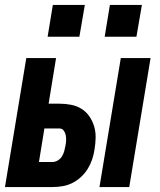

<svg xmlns="http://www.w3.org/2000/svg" viewBox="-27 -754 647 774"><path d="M374 0 460 -520H580L494 0ZM-7 0 79 -520H199L169 -336H213Q237 -336 260 -331.5Q283 -327 302 -315Q321 -303 333.5 -284.5Q346 -266 352.5 -244.5Q359 -223 358.5 -199Q358 -175 354 -151Q351 -131 344.5 -111.5Q338 -92 327 -74Q316 -56 300 -41Q284 -26 265 -16.5Q246 -7 225.5 -3.5Q205 0 185 0ZM130 -101H185Q196 -101 206.5 -107.5Q217 -114 223 -124Q229 -134 232 -145Q235 -156 237 -167Q239 -178 239.5 -188.5Q240 -199 238 -209Q236 -219 230 -227.5Q224 -236 213 -236H152ZM523 -606H395L416 -734H545ZM165 -606 186 -734H315L293 -606Z"/></svg>

Font: Iosevka SS04 Extended Oblique
Style: Bold
Weight: 700
Width: 7
Italic angle: -9°
Monospace: yes
Designer: Belleve Invis
Foundry: Belleve Invis
Version: Version 19.0.0; ttfautohint (v1.8.4)